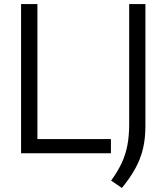

<svg xmlns="http://www.w3.org/2000/svg" viewBox="-20 -760 826 952"><path d="M84.5 0V-740H165.5V-70.5H530V0ZM584.5 172 531 135.5Q562.5 92 582.2 50.8Q602 9.5 611.2 -37.5Q620.5 -84.5 620.5 -145.5V-740H701V-135Q701 -74 689.2 -23.8Q677.5 26.5 651.8 73.8Q626 121 584.5 172Z"/></svg>

Font: Encode Sans SC Condensed Thin
Style: Regular
Weight: 400
Version: Version 3.002